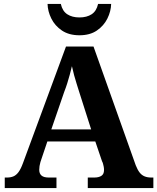

<svg xmlns="http://www.w3.org/2000/svg" viewBox="-20 -949 794 969"><path d="M4 0V-53H16Q34 -53 48 -59Q62 -65 73.5 -80.5Q85 -96 96 -126L313 -714H452L665 -115Q674 -92 684.5 -78.5Q695 -65 709.5 -59Q724 -53 743 -53H754V0H423V-53H456Q478 -53 491.5 -61.5Q505 -70 505 -91Q505 -100 503.5 -107.5Q502 -115 500 -122.5Q498 -130 495 -135L461 -235H219L190 -149Q187 -141 184 -131Q181 -121 179.5 -111Q178 -101 178 -92Q178 -73 189.5 -63Q201 -53 226 -53H265V0ZM239 -296H440L381 -481Q374 -504 367 -525.5Q360 -547 354 -569.5Q348 -592 343 -615Q338 -593 332 -571.5Q326 -550 319.5 -529Q313 -508 304 -485ZM381 -771Q328 -771 292.5 -795Q257 -819 239 -855.5Q221 -892 220 -929H287Q295 -893 319.5 -877Q344 -861 381 -861Q418 -861 442.5 -877Q467 -893 475 -929H541Q540 -892 522 -855.5Q504 -819 469 -795Q434 -771 381 -771Z"/></svg>

Font: Noto Rashi Hebrew
Style: Bold
Weight: 700
Version: Version 1.006